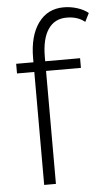

<svg xmlns="http://www.w3.org/2000/svg" viewBox="-53 -776 458 811"><g transform="rotate(-5 176.0 -370.0)"><path d="M101.1 0V-479H27.8V-520H101.1V-537.1Q101.1 -631.8 140.4 -686Q179.7 -740.2 248 -740.2Q277.8 -740.2 305.9 -731.2Q334 -722.2 352.1 -707L334 -670.9Q304.2 -695.8 256.8 -695.8Q205.6 -695.8 178.2 -655Q150.9 -614.3 150.9 -538.1V-520H298.8V-479H150.9V0Z"/></g></svg>

Font: Rawline Light
Style: Regular
Weight: 300
Designer: Matt McInerney, Pablo Impallari, Rodrigo Fuenzalida
Foundry: Matt McInerney, Pablo Impallari, Rodrigo Fuenzalida
Version: Version 4.020;PS 004.020;hotconv 1.0.88;makeotf.lib2.5.64775